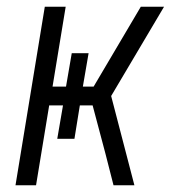

<svg xmlns="http://www.w3.org/2000/svg" viewBox="-20 -550 540 570"><path d="M26 0 113 -530H175L136 -293H176L193 -392H243L226 -293H258L398 -530H467L310 -265L379 0H317L293 -94L255 -237H217L201 -138H150L167 -237H126L87 0Z"/></svg>

Font: Iosevka Curly Light Oblique
Style: Regular
Weight: 300
Italic angle: -9°
Monospace: yes
Designer: Belleve Invis
Foundry: Belleve Invis
Version: Version 11.1.0; ttfautohint (v1.8.3)